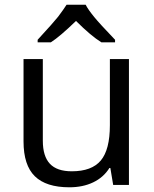

<svg xmlns="http://www.w3.org/2000/svg" viewBox="-20 -786 654 816"><path d="M196 -606Q235 -631 303 -697Q366 -634 411 -606H469V-617Q402 -687 381 -713Q354 -746 344 -766H263Q251 -747 227 -715Q209 -692 140 -617V-606ZM80 -185Q80 -84 128 -37Q176 10 275 10Q332 10 376 -11Q420 -32 445 -72H449L461 0H528V-535H447V-254Q447 -150 408.5 -104Q370 -58 285 -58Q222 -58 192 -90Q162 -122 162 -188V-535H80Z"/></svg>

Font: OpenSansMMV
Style: Regular
Weight: 400
Designer: Steve Matteson
Foundry: Ascender Corporation
Version: Version 4.000